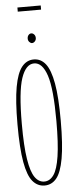

<svg xmlns="http://www.w3.org/2000/svg" viewBox="-61 -926 371 968"><g transform="rotate(-5 125.0 -442.0)"><path d="M125 11Q89 11 64.5 -18Q40 -47 27.5 -116.5Q15 -186 15 -308Q15 -427 27.5 -496.5Q40 -566 64.5 -596.5Q89 -627 125 -627Q161 -627 185 -596.5Q209 -566 221.5 -496.5Q234 -427 234 -308Q234 -186 221.5 -116.5Q209 -47 185 -18Q161 11 125 11ZM125 -9Q153 -9 172.5 -36.5Q192 -64 202 -129.5Q212 -195 212 -308Q212 -471 189.5 -539Q167 -607 125 -607Q83 -607 60 -539Q37 -471 37 -308Q37 -195 47.5 -129.5Q58 -64 77.5 -36.5Q97 -9 125 -9ZM124 -710Q117 -710 110.5 -717Q104 -724 104 -734Q104 -745 110 -752Q116 -759 124 -759Q132 -759 138.5 -752Q145 -745 145 -734Q145 -724 138.5 -717Q132 -710 124 -710ZM66 -874V-895H184V-874Z"/></g></svg>

Font: Inconsolata UltraCondensed ExtraLight
Style: Regular
Weight: 200
Width: 1
Monospace: yes
Designer: Raph Levien, Cyreal, Brenton Simpson
Foundry: Raph Levien, Cyreal, Google
Version: Version 3.100; ttfautohint (v1.8.4.7-5d5b)